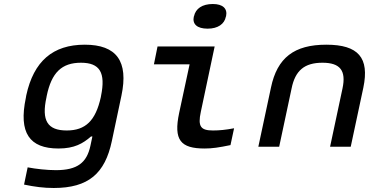

<svg xmlns="http://www.w3.org/2000/svg" viewBox="-20 -732 1841 958"><path d="M111 -256 109 -244C72 -69 127 9 272 9C351 9 394 -16 434 -51H441L431 -4C413 79 367 117 259 117C215 117 160 111 118 103L100 189C153 200 198 206 248 206C422 206 504 133 538 -28L586 -255C622 -426 562 -509 403 -509C244 -509 148 -427 111 -256ZM212 -247 213 -253C237 -370 288 -419 384 -419C478 -419 508 -370 484 -253L483 -247C457 -130 407 -81 313 -81C217 -81 186 -130 212 -247Z M1043 -81C982 -81 966 -100 982 -174L1051 -500H766L748 -411H926L874 -169C845 -33 881 9 1001 9C1039 9 1072 4 1130 -8L1148 -92C1107 -84 1073 -81 1043 -81ZM947 -649C939 -612 963 -589 1016 -589C1067 -589 1100 -612 1107 -649L1108 -651C1116 -689 1092 -712 1042 -712C989 -712 956 -689 948 -651Z M1332 -295 1269 0H1373L1435 -291C1453 -380 1499 -419 1589 -419C1677 -419 1708 -380 1689 -291L1627 0H1730L1793 -295C1824 -444 1768 -509 1608 -509C1448 -509 1363 -444 1332 -295Z"/></svg>

Font: LT Wave Mono Medium
Style: Italic
Weight: 500
Designer: Daniel Lyons
Version: Version 2.5 (Glyphs App)